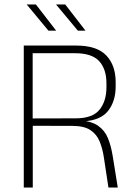

<svg xmlns="http://www.w3.org/2000/svg" viewBox="-20 -844 601 864"><path d="M468 0 447.5 -135Q441.5 -175.5 428.2 -207.8Q415 -240 386.5 -258.8Q358 -277.5 305.5 -277.5L114 -278V-311L321 -311.5Q396 -311.5 427.5 -350Q459 -388.5 459 -451.5V-469.5Q459 -532.5 426.5 -568.5Q394 -604.5 318 -604.5H111V-639H322.5Q416 -639 458.2 -594.5Q500.5 -550 500.5 -474.5V-455.5Q500.5 -389 467 -345.8Q433.5 -302.5 356.5 -298L355.5 -295L336.5 -302.5Q391.5 -299 421.5 -278Q451.5 -257 465.8 -222Q480 -187 487.5 -140L510 0ZM87 0V-639H127V-301.5L127.5 -285.5V0ZM141.5 -824 232 -707V-706H198L100.5 -823.5V-824ZM273.5 -824 364 -707V-706H330.5L232.5 -823.5V-824Z"/></svg>

Font: Anek Latin Medium ExtraLight
Style: Regular
Weight: 250
Version: Version 1.003